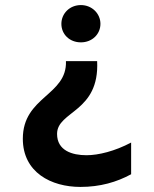

<svg xmlns="http://www.w3.org/2000/svg" viewBox="-20 -561 606 757"><path d="M363 -320H240C245 -184 70 -181 70 -14C70 119 182 176 297 176C375 176 440 157 497 126V1C433 35 368 51 321 51C265 51 205 33 205 -33C205 -124 373 -118 363 -320ZM299 -541C254 -541 222 -507 222 -467C222 -426 254 -394 299 -394C343 -394 376 -426 376 -467C376 -507 343 -541 299 -541Z"/></svg>

Font: Chess Sans SemiBold
Style: Regular
Weight: 600
Designer: Wolf Bōese
Foundry: Wolf Bōese
Version: Version 7.223;Glyphs 3.3 (3306)